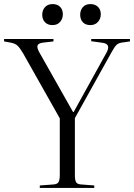

<svg xmlns="http://www.w3.org/2000/svg" viewBox="-28 -921 657 941"><path d="M167 0V-12L234 -17Q252 -18 258.5 -28Q265 -38 265 -65V-341L85 -660Q69 -687 57.5 -697.5Q46 -708 25 -712L-8 -718V-730H234V-718L182 -712Q160 -709 156 -698Q152 -687 165 -664L330 -372H333L494 -663Q517 -705 476 -711L419 -719V-730H609V-718L567 -712Q551 -709 542 -700Q533 -691 517 -662L339 -342V-63Q339 -38 345 -28Q351 -18 370 -17L434 -12V0ZM415 -798Q391 -798 378 -812Q365 -826 365 -849Q365 -871 378 -886Q391 -901 415 -901Q438 -901 452 -887.5Q466 -874 466 -851Q466 -829 452 -813.5Q438 -798 415 -798ZM229 -798Q206 -798 192.5 -812Q179 -826 179 -849Q179 -871 192.5 -886Q206 -901 230 -901Q253 -901 266.5 -887.5Q280 -874 280 -851Q280 -829 266.5 -813.5Q253 -798 229 -798Z"/></svg>

Font: Literata 72pt Light
Style: Regular
Weight: 300
Designer: Latin by Veronika Burian and Jose Scaglione. Greek by Irene Vlachou. Cyrillic by Vera Evstafieva.
Foundry: TypeTogether
Version: Version 3.002